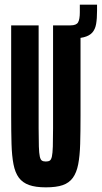

<svg xmlns="http://www.w3.org/2000/svg" viewBox="-20 -797 437 825"><path d="M214 -631V-688H283Q308 -688 315.5 -701Q323 -714 323 -744V-777H397V-751Q397 -717 393 -694Q389 -671 376.5 -657Q364 -643 340 -637Q316 -631 276 -631ZM177 8Q133 8 105 -2Q77 -12 61 -33.5Q45 -55 38 -91Q31 -127 29.5 -178.5Q28 -230 28 -301V-688H146V-246Q146 -196 147 -167Q148 -138 151 -124.5Q154 -111 160 -107Q166 -103 177 -103Q188 -103 194 -107Q200 -111 203 -124.5Q206 -138 207 -167Q208 -196 208 -246V-688H326V-301Q326 -230 324.5 -178.5Q323 -127 316 -91Q309 -55 293 -33Q277 -11 249.5 -1.5Q222 8 177 8Z"/></svg>

Font: Saira UltraCondensed ExtraBold
Style: Regular
Weight: 800
Width: 1
Designer: Hector Gatti with collaboration of the Omnibus-Type team
Foundry: Omnibus-Type
Version: Version 1.101